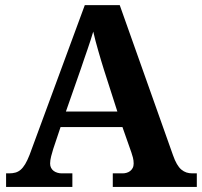

<svg xmlns="http://www.w3.org/2000/svg" viewBox="-20 -734 793 754"><path d="M217.8 -234.9 189 -148.9Q185.1 -136.7 180.9 -120.4Q176.8 -104 176.8 -91.8Q176.8 -82 180.7 -74.7Q184.6 -67.4 190.9 -62.7Q197.3 -58.1 205.3 -55.7Q213.4 -53.2 222.2 -53.2H264.2V0H3.9V-53.2H16.1Q29.3 -53.2 40.3 -56.2Q51.3 -59.1 60.8 -67.1Q70.3 -75.2 78.9 -89.4Q87.4 -103.5 96.2 -126L313 -713.9H450.2L659.2 -125Q666.5 -104 674.6 -90.1Q682.6 -76.2 692.1 -68.1Q701.7 -60.1 712.4 -56.6Q723.1 -53.2 734.9 -53.2H752.9V0H422.9V-53.2H461.9Q469.2 -53.2 477.1 -55.4Q484.9 -57.6 491 -62.3Q497.1 -66.9 501 -74.2Q504.9 -81.5 504.9 -91.8Q504.9 -104 502 -115.2Q499 -126.5 496.1 -134.8L460.9 -234.9ZM388.2 -460Q382.8 -477.1 377.2 -495.8Q371.6 -514.6 366 -534.2Q360.4 -553.7 355.2 -573Q350.1 -592.3 346.2 -609.9Q341.8 -594.7 335.9 -576.7Q330.1 -558.6 323.5 -539.6Q316.9 -520.5 310.3 -501.5Q303.7 -482.4 297.9 -464.8L238.8 -295.9H440.9Z"/></svg>

Font: Sahl Naskh
Style: Bold
Weight: 700
Designer: Pascal Zoghbi
Version: Version 1.001